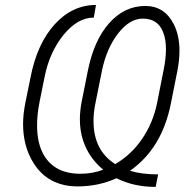

<svg xmlns="http://www.w3.org/2000/svg" viewBox="-20 -741 744 774"><path d="M607.5 12.5Q519 12.5 449.5 -22.5Q378.5 10 294 10.5Q172.5 10.5 113.5 -86.5Q73.5 -151.5 73 -239.5Q73 -282.5 83 -330.5L103.5 -431Q130 -566 201 -643.5Q272 -721 367 -721L358 -670Q293 -670 236.5 -600.8Q180 -531.5 160 -432L139.5 -330.5Q129 -278 129.5 -234Q129.5 -164.5 156 -117Q200 -40.5 304 -40.5Q353.5 -40.5 396 -57Q338 -105 315 -174.5Q302 -214 302 -259.5Q302 -293 309 -330L334 -455Q358.5 -578.5 420.2 -647.8Q482 -717 566 -717Q643 -717 680.5 -643.5Q703.5 -598 703.5 -537Q703.5 -499 695 -455L669 -324.5Q633 -142.5 504 -52.5Q551 -38 617.5 -38ZM444.5 -79.5Q509 -117 552.8 -181Q596.5 -245 613 -324.5L639 -456Q649 -504.5 649 -542.5Q649 -583 637.5 -611.5Q616.5 -666 555.5 -666Q502.5 -666 456 -606Q409.5 -546 391 -456L365.5 -329Q356.5 -287 357 -251.5Q357.5 -134.5 444.5 -79.5Z"/></svg>

Font: Roberto Sans Light
Style: Italic
Weight: 300
Italic angle: -11°
Designer: Google
Version: Version 1.00;June 11, 2020;FontCreator 12.0.0.2522 64-bit; t